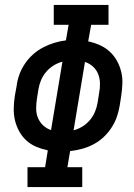

<svg xmlns="http://www.w3.org/2000/svg" viewBox="-20 -755 540 775"><path d="M91 0V-80H162L173 -148Q149 -153 126.5 -162.5Q104 -172 86.5 -188Q69 -204 57.5 -225Q46 -246 40.5 -269Q35 -292 35.5 -318Q36 -344 40 -369L47 -407Q50 -431 58 -453.5Q66 -476 80 -497Q94 -518 113 -535Q132 -552 154 -563.5Q176 -575 199 -582Q222 -589 246 -592L257 -655H197V-735H418V-655H348L336 -588Q360 -583 382.5 -573Q405 -563 422.5 -547Q440 -531 451.5 -510.5Q463 -490 469 -466.5Q475 -443 474 -417.5Q473 -392 469 -366L463 -328Q459 -304 451 -281.5Q443 -259 429 -238Q415 -217 396.5 -200Q378 -183 355.5 -171.5Q333 -160 310 -154Q287 -148 263 -145L252 -80H312V0ZM186 -230 232 -506Q213 -501 196 -490.5Q179 -480 166 -464.5Q153 -449 145.5 -431Q138 -413 135 -394L129 -356Q126 -336 126 -316Q126 -296 133.5 -278.5Q141 -261 154.5 -248.5Q168 -236 186 -230ZM277 -229Q296 -234 313 -244.5Q330 -255 343 -270.5Q356 -286 363.5 -304Q371 -322 374 -341L380 -379Q384 -399 383.5 -419Q383 -439 376 -456.5Q369 -474 355 -486.5Q341 -499 323 -505Z"/></svg>

Font: Iosevka Slab Medium Oblique
Style: Regular
Weight: 500
Italic angle: -9°
Monospace: yes
Designer: Belleve Invis
Foundry: Belleve Invis
Version: Version 11.1.1; ttfautohint (v1.8.3)